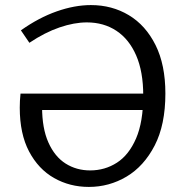

<svg xmlns="http://www.w3.org/2000/svg" viewBox="-20 -727 732 756"><path d="M329.8 9Q254.8 9 193 -26Q131.3 -61 94.5 -130.5Q57.8 -200 57.8 -303.3Q57.8 -315 58.5 -330.2Q59.3 -345.5 60.8 -358.5H583.3V-293.8H132.7L145.7 -306Q145.7 -221.5 170.6 -165.9Q195.5 -110.2 238.2 -83.1Q281 -56 335 -56Q393 -56 440.3 -86.4Q487.5 -116.7 515.8 -182Q544 -247.2 544 -351Q544 -445 516.1 -508.9Q488.3 -572.8 438.3 -605.8Q388.3 -638.8 322 -638.8Q272.3 -638.8 214.6 -619.1Q157 -599.5 95.7 -558.5L62.3 -607.5Q132.8 -657.5 203.3 -682.2Q273.8 -707 338 -707Q421 -707 487.3 -667.2Q553.5 -627.5 592.4 -549.7Q631.2 -472 631.2 -358.7Q631.2 -235.7 589 -154Q546.7 -72.3 478.3 -31.6Q409.8 9 329.8 9Z"/></svg>

Font: Bitter Thin
Style: Regular
Weight: 100
Designer: Sol Matas, and Bitter project Authors
Foundry: Sol Matas
Version: Version 2.002